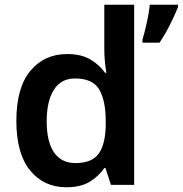

<svg xmlns="http://www.w3.org/2000/svg" viewBox="-20 -780 771 810"><path d="M260 10Q165 10 107 -61Q49 -132 49 -270Q49 -410 108 -481Q167 -552 263 -552Q323 -552 361.5 -529Q400 -506 423 -473H429Q426 -487 423 -516Q420 -545 420 -570V-760H546V0H448L425 -71H420Q397 -37 359 -13.5Q321 10 260 10ZM298 -92Q368 -92 396.5 -132Q425 -172 426 -253V-269Q426 -356 398.5 -402.5Q371 -449 296 -449Q238 -449 207.5 -401.5Q177 -354 177 -268Q177 -182 208 -137Q239 -92 298 -92ZM731 -750Q719 -720 698.5 -678.5Q678 -637 653 -600H581V-613Q590 -642 599.5 -685Q609 -728 612 -760H731Z"/></svg>

Font: Noto Sans Malayalam SemiBold
Style: Regular
Weight: 600
Designer: Jelle Bosma - Monotype Design Team
Foundry: Monotype Imaging Inc.
Version: Version 2.104; ttfautohint (v1.8.4.7-5d5b)